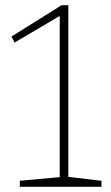

<svg xmlns="http://www.w3.org/2000/svg" viewBox="-20 -716 426 736"><path d="M242 -696V-38L369 -23V0H56V-23L209 -37V-655L36 -553L24 -576L216 -696Z"/></svg>

Font: Bitter Pro ExtraLight
Style: Regular
Weight: 275
Designer: Sol Matas, and Bitter project Authors
Foundry: Sol Matas
Version: Version 1.010